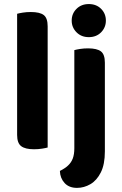

<svg xmlns="http://www.w3.org/2000/svg" viewBox="-20 -718 591 933"><path d="M63.2 -264 211.6 -261.1V-1.2Q202.1 1.5 184.1 4.4Q166.1 7.3 145 7.3Q102.7 7.3 83 -7.7Q63.2 -22.6 63.2 -62.2ZM211.6 -184.4 63.2 -187V-651Q72.8 -653.8 90.9 -656.7Q109 -659.6 129.9 -659.6Q173.2 -659.6 192.4 -645Q211.6 -630.4 211.6 -590.1ZM271 112.6Q295 100.8 310.5 86.5Q326 72.2 333.6 52.3Q341.2 32.3 341.2 1.9V-249H489.6V17.6Q489.6 81 469.9 119.9Q450.3 158.9 419.4 176.9Q388.4 195 354.2 195Q315.6 195 293.9 171.4Q272.2 147.8 271 112.6ZM328.4 -617.9Q328.4 -651.8 351.8 -675Q375.1 -698.3 411.6 -698.3Q448.2 -698.3 471.4 -675Q494.5 -651.8 494.5 -617.9Q494.5 -584.7 471.4 -561.1Q448.2 -537.5 411.6 -537.5Q375.1 -537.5 351.8 -561.1Q328.4 -584.7 328.4 -617.9ZM489.6 -184.4 341.2 -187V-474.4Q350.7 -477.2 368.8 -480.1Q386.9 -483 408 -483Q451.1 -483 470.3 -468.4Q489.6 -453.8 489.6 -413.3Z"/></svg>

Font: Baloo Paaji 2
Style: Regular
Weight: 400
Designer: Shuchita Grover, Noopur Datye and Ek Type
Foundry: Ek Type
Version: Version 1.700